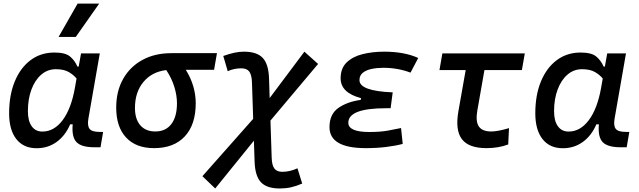

<svg xmlns="http://www.w3.org/2000/svg" viewBox="-20 -815 3556 1069"><path d="M418 -444.3 431.2 -517.6H535.6L472.2 -154.8Q465.3 -115.7 478.3 -98.1Q491.2 -80.6 534.2 -80.6H554.2L539.6 4.9H504.9Q433.1 4.9 405.8 -23.9Q378.4 -52.7 384.8 -122.6H370.6Q343.3 -59.1 294.9 -24.4Q246.6 10.3 184.1 10.3Q110.8 10.3 70.8 -40.8Q30.8 -91.8 30.8 -184.1Q30.8 -285.6 62.3 -361.8Q93.8 -438 150.4 -480.2Q207 -522.5 282.7 -522.5Q343.3 -522.5 369.6 -500.7Q396 -479 411.1 -444.3ZM291 -429.7Q244.6 -429.7 209.5 -399.2Q174.3 -368.7 154.8 -315.9Q135.3 -263.2 135.3 -196.3Q135.3 -141.6 156.5 -112.1Q177.7 -82.5 215.8 -82.5Q281.2 -82.5 328.9 -146.2Q376.5 -210 397 -325.7L406.2 -377.9Q390.6 -397.5 363.3 -413.6Q335.9 -429.7 291 -429.7ZM306.2 -609.4 412.1 -794.9H532.2L401.9 -609.4Z M837.4 9.8Q737.3 9.8 682.1 -49.3Q627 -108.4 627 -215.8Q627 -307.1 665.3 -375.2Q703.6 -443.4 772.7 -481.2Q841.8 -519 934.1 -519H1188L1171.9 -426.3H1014.6Q1042.5 -381.3 1056.2 -334.2Q1069.8 -287.1 1069.8 -240.2Q1069.8 -121.1 1009 -55.7Q948.2 9.8 837.4 9.8ZM905.8 -424.8Q826.2 -415.5 778.8 -358.9Q731.4 -302.2 731.4 -213.9Q731.4 -151.9 761.2 -117.4Q791 -83 844.7 -83Q902.3 -83 933.8 -124Q965.3 -165 965.3 -240.2Q965.3 -282.2 951.2 -329.8Q937 -377.4 905.8 -424.8Z M1178.2 234.4 1106.9 166 1389.6 -153.3 1382.8 -357.4Q1381.3 -398.9 1367.7 -416.7Q1354 -434.6 1323.7 -434.6Q1282.2 -434.6 1248 -418.5L1223.1 -503.4Q1259.3 -516.1 1285.9 -521.7Q1312.5 -527.3 1337.9 -527.3Q1410.6 -527.3 1443.1 -492.4Q1475.6 -457.5 1478 -376.5L1481.4 -269L1674.8 -527.3L1751 -459L1485.8 -143.6L1492.7 64.5Q1494.1 106 1508.1 123.8Q1522 141.6 1551.8 141.6Q1593.3 141.6 1636.2 122.1L1662.6 207Q1628.4 221.7 1599.4 228Q1570.3 234.4 1537.6 234.4Q1465.3 234.4 1432.6 199.5Q1399.9 164.6 1397.5 83.5L1393.6 -31.7Z M2016.1 9.8Q1814.5 9.8 1814.5 -107.4Q1814.5 -179.2 1863.8 -213.9Q1913.1 -248.5 1988.3 -258.8L1990.2 -268.6Q1876.5 -298.3 1876.5 -378.9Q1876.5 -434.6 1909.7 -467Q1942.9 -499.5 1998 -513.4Q2053.2 -527.3 2118.7 -527.3Q2231.9 -527.3 2308.6 -492.2L2265.6 -410.6Q2195.3 -437.5 2113.8 -437.5Q2079.1 -437.5 2048.8 -431.2Q2018.6 -424.8 2000 -409.9Q1981.4 -395 1981.4 -368.7Q1981.4 -308.1 2166.5 -300.8L2154.8 -212.4H2129.4Q1919.4 -212.4 1919.4 -131.8Q1919.4 -80.1 2035.6 -80.1Q2096.7 -80.1 2138.4 -87.6Q2180.2 -95.2 2212.9 -102.1L2222.2 -13.7Q2181.2 -2.9 2129.2 3.4Q2077.1 9.8 2016.1 9.8Z M2689 9.8Q2589.8 9.8 2551.8 -40Q2513.7 -89.8 2532.2 -195.3L2572.8 -424.8H2426.8L2442.9 -517.6H2901.9L2885.7 -424.8H2677.2L2637.7 -200.2Q2627 -139.6 2645.8 -111.3Q2664.6 -83 2714.8 -83Q2752 -83 2814 -101.6L2809.6 -10.7Q2754.9 9.8 2689 9.8Z M3347.7 -444.3 3360.8 -517.6H3465.3L3401.9 -154.8Q3395 -115.7 3408 -98.1Q3420.9 -80.6 3463.9 -80.6H3483.9L3469.2 4.9H3434.6Q3362.8 4.9 3335.4 -23.9Q3308.1 -52.7 3314.5 -122.6H3300.3Q3272.9 -59.1 3224.6 -24.4Q3176.3 10.3 3113.8 10.3Q3040.5 10.3 3000.5 -40.8Q2960.4 -91.8 2960.4 -184.1Q2960.4 -285.6 2991.9 -361.8Q3023.4 -438 3080.1 -480.2Q3136.7 -522.5 3212.4 -522.5Q3272.9 -522.5 3299.3 -500.7Q3325.7 -479 3340.8 -444.3ZM3220.7 -429.7Q3174.3 -429.7 3139.2 -399.2Q3104 -368.7 3084.5 -315.9Q3064.9 -263.2 3064.9 -196.3Q3064.9 -141.6 3086.2 -112.1Q3107.4 -82.5 3145.5 -82.5Q3210.9 -82.5 3258.5 -146.2Q3306.2 -210 3326.7 -325.7L3335.9 -377.9Q3320.3 -397.5 3293 -413.6Q3265.6 -429.7 3220.7 -429.7Z"/></svg>

Font: Cascadia Mono
Style: Italic
Weight: 400
Italic angle: -10°
Monospace: yes
Designer: Aaron Bell
Foundry: Saja Typeworks
Version: Version 2404.023; ttfautohint (v1.8.4)